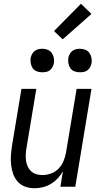

<svg xmlns="http://www.w3.org/2000/svg" viewBox="-20 -992 540 1020"><path d="M163 8Q137 8 113.5 -0.5Q90 -9 74 -27Q58 -45 50 -68Q42 -91 39 -116Q36 -141 38 -167Q40 -193 44 -219L94 -520H173L121 -208Q118 -191 117 -174Q116 -157 118 -140.5Q120 -124 126.5 -109Q133 -94 144.5 -83Q156 -72 172 -67Q188 -62 205 -62Q228 -62 251.5 -70.5Q275 -79 292 -97Q309 -115 318 -137.5Q327 -160 331 -183L387 -520H466L380 0H301L314 -82Q303 -62 286.5 -44.5Q270 -27 250 -15Q230 -3 207.5 2.5Q185 8 163 8ZM404 -608Q389 -608 375.5 -613Q362 -618 354 -629.5Q346 -641 343.5 -655.5Q341 -670 343 -685Q345 -695 350.5 -705Q356 -715 364.5 -721.5Q373 -728 383.5 -730.5Q394 -733 405 -733Q420 -733 433.5 -727.5Q447 -722 455 -710.5Q463 -699 466 -684.5Q469 -670 466 -655Q464 -645 458.5 -635Q453 -625 444.5 -618.5Q436 -612 425.5 -610Q415 -608 404 -608ZM204 -608Q189 -608 175.5 -613Q162 -618 154 -629.5Q146 -641 143.5 -655.5Q141 -670 143 -685Q145 -695 150.5 -705Q156 -715 164.5 -721.5Q173 -728 183.5 -730.5Q194 -733 205 -733Q220 -733 233.5 -727.5Q247 -722 255 -710.5Q263 -699 266 -684.5Q269 -670 266 -655Q264 -645 258.5 -635Q253 -625 244.5 -618.5Q236 -612 225.5 -610Q215 -608 204 -608ZM313 -783 267 -827 410 -972 466 -918Z"/></svg>

Font: Iosevka SS18
Style: Italic
Weight: 400
Italic angle: -9°
Monospace: yes
Designer: Belleve Invis
Foundry: Belleve Invis
Version: Version 25.1.1; ttfautohint (v1.8.4)